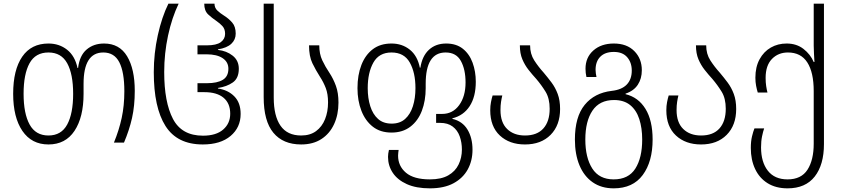

<svg xmlns="http://www.w3.org/2000/svg" viewBox="-20 -780 4600 1050"><path d="M245 10Q153 10 102.5 -64Q52 -138 52 -267Q52 -398 101.5 -470Q151 -542 245 -542Q304 -542 347 -508Q390 -474 404 -408H407Q415 -476 453.5 -509Q492 -542 549 -542Q633 -542 675 -472.5Q717 -403 717 -283Q717 -201 702 -134.5Q687 -68 658 0H603Q631 -68 645.5 -135Q660 -202 660 -281Q660 -386 632.5 -439.5Q605 -493 545 -493Q437 -493 437 -322V-267Q437 -139 387.5 -64.5Q338 10 245 10ZM245 -39Q315 -39 347.5 -99Q380 -159 380 -267Q380 -375 347.5 -434Q315 -493 245 -493Q174 -493 141.5 -434Q109 -375 109 -267Q109 -159 142 -99Q175 -39 245 -39Z M1089 10Q949 10 885 -91Q821 -192 821 -385Q821 -488 843 -587.5Q865 -687 901 -760H957Q920 -683 899 -585.5Q878 -488 878 -386Q878 -221 926 -129.5Q974 -38 1090 -38Q1162 -38 1200.5 -71.5Q1239 -105 1239 -158Q1239 -215 1202.5 -245.5Q1166 -276 1098 -276H1060V-325H1112Q1168 -325 1198.5 -343.5Q1229 -362 1229 -404Q1229 -441 1197.5 -462Q1166 -483 1109 -483H1060V-532H1111Q1164 -532 1187.5 -549.5Q1211 -567 1211 -595Q1211 -621 1197 -636.5Q1183 -652 1164 -665Q1140 -681 1118.5 -701Q1097 -721 1097 -760H1153Q1153 -737 1169 -722Q1185 -707 1206 -694Q1230 -679 1249.5 -657Q1269 -635 1269 -596Q1269 -563 1245 -540.5Q1221 -518 1172 -510V-507Q1219 -502 1252.5 -475.5Q1286 -449 1286 -404Q1286 -352 1253 -329Q1220 -306 1172 -299V-296Q1227 -288 1261.5 -253Q1296 -218 1296 -157Q1296 -83 1241 -36.5Q1186 10 1089 10Z M1627 10Q1528 10 1475 -54Q1422 -118 1422 -249V-760H1477V-246Q1477 -146 1514 -92.5Q1551 -39 1627 -39Q1676 -39 1708.5 -63Q1741 -87 1757.5 -128Q1774 -169 1774 -220Q1774 -266 1761.5 -298.5Q1749 -331 1730 -360Q1707 -396 1688.5 -434Q1670 -472 1670 -532H1726Q1726 -485 1742.5 -450Q1759 -415 1782 -381Q1803 -349 1817 -310.5Q1831 -272 1831 -219Q1831 -153 1807 -101Q1783 -49 1737.5 -19.5Q1692 10 1627 10Z M2331 250Q2256 250 2205 227Q2154 204 2128 165Q2102 126 2102 78Q2102 61 2107 40H2160Q2159 48 2158 55.5Q2157 63 2157 71Q2157 128 2200 164.5Q2243 201 2331 201Q2393 201 2431.5 179Q2470 157 2488 119.5Q2506 82 2506 38Q2506 -1 2494 -34.5Q2482 -68 2455.5 -88Q2429 -108 2387 -108H2365V-157H2398Q2456 -157 2491 -205Q2526 -253 2526 -329Q2526 -400 2500.5 -446.5Q2475 -493 2417 -493Q2308 -493 2308 -322V-298Q2308 -229 2287 -174Q2266 -119 2224 -87Q2182 -55 2121 -55Q2060 -55 2019 -87Q1978 -119 1956.5 -174Q1935 -229 1935 -298Q1935 -370 1956.5 -425Q1978 -480 2019 -511Q2060 -542 2121 -542Q2179 -542 2221 -508.5Q2263 -475 2276 -410H2279Q2289 -474 2326 -508Q2363 -542 2420 -542Q2475 -542 2511 -513.5Q2547 -485 2564.5 -437Q2582 -389 2582 -333Q2582 -251 2548.5 -199.5Q2515 -148 2454 -133V-130Q2509 -117 2536.5 -71.5Q2564 -26 2564 39Q2564 99 2538 146.5Q2512 194 2460.5 222Q2409 250 2331 250ZM2122 -104Q2167 -104 2195.5 -129.5Q2224 -155 2238 -199Q2252 -243 2252 -298Q2252 -383 2221 -438Q2190 -493 2121 -493Q2053 -493 2022 -438Q1991 -383 1991 -298Q1991 -243 2005 -199Q2019 -155 2047.5 -129.5Q2076 -104 2122 -104Z M2851 10Q2766 10 2713.5 -39Q2661 -88 2661 -177Q2661 -201 2665 -221.5Q2669 -242 2674 -258H2727Q2723 -242 2720 -222.5Q2717 -203 2717 -178Q2717 -110 2753.5 -74.5Q2790 -39 2851 -39Q2917 -39 2951.5 -77.5Q2986 -116 2986 -185Q2986 -242 2963.5 -278.5Q2941 -315 2913 -348Q2891 -372 2870.5 -398Q2850 -424 2836.5 -456Q2823 -488 2823 -532H2879Q2879 -485 2901.5 -450Q2924 -415 2953 -383Q2975 -357 2996 -329Q3017 -301 3030 -266Q3043 -231 3043 -184Q3043 -95 2991 -42.5Q2939 10 2851 10Z M3336 250Q3269 250 3221.5 217Q3174 184 3149 124Q3124 64 3124 -17Q3124 -141 3177.5 -206.5Q3231 -272 3325 -283Q3380 -289 3407.5 -317.5Q3435 -346 3435 -394Q3435 -438 3410 -467Q3385 -496 3337 -496Q3289 -496 3263 -470Q3237 -444 3237 -398Q3237 -388 3238.5 -378.5Q3240 -369 3242 -359H3187Q3182 -381 3182 -404Q3182 -466 3225 -504Q3268 -542 3337 -542Q3408 -542 3449 -500.5Q3490 -459 3490 -396Q3490 -350 3468 -316.5Q3446 -283 3401 -268V-265Q3471 -248 3510 -184.5Q3549 -121 3549 -17Q3549 104 3495 177Q3441 250 3336 250ZM3336 201Q3417 201 3454.5 142Q3492 83 3492 -17Q3492 -80 3476 -129Q3460 -178 3426 -205.5Q3392 -233 3338 -233Q3259 -233 3220 -175Q3181 -117 3181 -17Q3181 82 3219 141.5Q3257 201 3336 201Z M3814 10Q3729 10 3676.5 -39Q3624 -88 3624 -177Q3624 -201 3628 -221.5Q3632 -242 3637 -258H3690Q3686 -242 3683 -222.5Q3680 -203 3680 -178Q3680 -110 3716.5 -74.5Q3753 -39 3814 -39Q3880 -39 3914.5 -77.5Q3949 -116 3949 -185Q3949 -242 3926.5 -278.5Q3904 -315 3876 -348Q3854 -372 3833.5 -398Q3813 -424 3799.5 -456Q3786 -488 3786 -532H3842Q3842 -485 3864.5 -450Q3887 -415 3916 -383Q3938 -357 3959 -329Q3980 -301 3993 -266Q4006 -231 4006 -184Q4006 -95 3954 -42.5Q3902 10 3814 10Z M4287 250Q4223 250 4178 222Q4133 194 4109.5 144Q4086 94 4086 29Q4086 -7 4092.5 -34Q4099 -61 4106 -78H4159Q4153 -61 4147.5 -34.5Q4142 -8 4142 26Q4142 106 4179 153.5Q4216 201 4287 201Q4362 201 4396 148Q4430 95 4430 6V-282Q4430 -384 4395 -438.5Q4360 -493 4289 -493Q4236 -493 4201.5 -457.5Q4167 -422 4167 -354Q4167 -329 4170 -309.5Q4173 -290 4177 -274H4124Q4119 -290 4115 -310.5Q4111 -331 4111 -355Q4111 -414 4134 -456Q4157 -498 4195.5 -520Q4234 -542 4282 -542Q4336 -542 4374 -512.5Q4412 -483 4430 -441H4434Q4433 -460 4431.5 -485.5Q4430 -511 4430 -530V-760H4486V8Q4486 121 4435.5 185.5Q4385 250 4287 250Z"/></svg>

Font: Noto Sans Georgian SemiCondensed Light
Style: Regular
Weight: 300
Width: 4
Designer: Monotype Design Team, Akaki Razmadze
Foundry: Google LLC
Version: Version 2.005; ttfautohint (v1.8.4.7-5d5b)